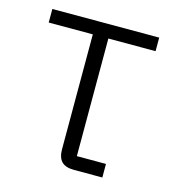

<svg xmlns="http://www.w3.org/2000/svg" viewBox="-83 -584 600 656"><g transform="rotate(15 216.5 -256.0)"><path d="M337 0H237Q207 0 193 -14Q179 -28 179 -58V-464H23V-512H401V-464H234V-48H337Z"/></g></svg>

Font: IBM Plex Sans Condensed Light
Style: Regular
Weight: 300
Width: 3
Designer: Mike Abbink, Paul van der Laan, Pieter van Rosmalen
Foundry: Bold Monday
Version: Version 3.201